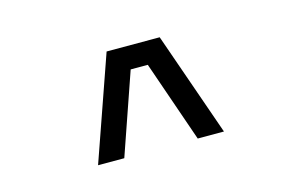

<svg xmlns="http://www.w3.org/2000/svg" viewBox="-46 -894 662 428"><g transform="rotate(-15 285.0 -680.0)"><path d="M366.5 -560 301.5 -747.5H262L197 -560H136.5L220.5 -800H343L427 -560Z"/></g></svg>

Font: League Mono Narrow Light
Style: Regular
Weight: 300
Width: 3
Designer: Tyler Finck
Foundry: The League of Moveable Type / Tyler Finck
Version: Version 2.210